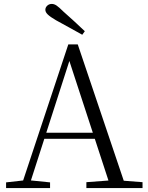

<svg xmlns="http://www.w3.org/2000/svg" viewBox="-20 -958 752 978"><path d="M412 -799 399 -781Q365 -800 331.5 -818.5Q298 -837 265 -855Q236 -872 223.5 -884Q211 -896 211 -908Q211 -920 220.5 -929Q230 -938 244 -938Q256 -938 268.5 -929.5Q281 -921 303 -899Q329 -876 357 -850.5Q385 -825 412 -799ZM11 0V-29L109 -40H127L235 -29V0ZM85 0 328 -732H376L623 0H545L323 -679H343L339 -665L125 0ZM192 -251 195 -282H496L499 -251ZM420 0V-30L553 -40H577L706 -30V0Z"/></svg>

Font: Noto Serif TC ExtraLight Light
Style: Regular
Weight: 300
Version: Version 2.003-H1;hotconv 1.1.1;makeotfexe 2.6.0